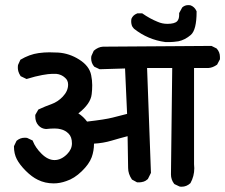

<svg xmlns="http://www.w3.org/2000/svg" viewBox="-20 -749 857 731"><path d="M278.3 -317.4Q297.9 -304.7 311.5 -286.1Q379.9 -293.9 408.7 -301.3Q437.5 -308.6 463.9 -315.4L456.1 -488.3L359.4 -485.4L338.9 -495.1Q327.1 -508.8 327.1 -526.4Q327.1 -533.2 328.1 -536.1L336.9 -555.7Q353.5 -570.3 372.1 -571.3L785.2 -574.2L804.7 -564.5Q817.4 -550.8 817.4 -532.2Q817.4 -528.3 817.4 -523.4L806.6 -502.9Q790 -491.2 774.4 -490.2H718.8V-124Q719.7 -116.2 719.7 -108.4Q719.7 -78.1 705.1 -51.8Q690.4 -38.1 671.9 -38.1Q665 -38.1 663.1 -39.1L644.5 -47.9L642.6 -49.8Q630.9 -65.4 630.9 -85L635.7 -490.2H540L554.7 -90.8L543 -67.4Q534.2 -59.6 527.3 -57.6Q516.6 -54.7 511.2 -54.7Q505.9 -54.7 502 -54.7L482.4 -65.4Q467.8 -86.9 467.8 -109.4L465.8 -230.5Q435.5 -222.7 404.3 -213.4Q373 -204.1 337.9 -202.1Q337.9 -202.1 337.9 -202.1Q337.9 -174.8 329.1 -150.4Q319.3 -124 291 -96.7Q262.7 -69.3 232.4 -59.6Q208 -50.8 184.6 -50.8Q151.4 -50.8 124 -64.5Q101.6 -75.2 78.1 -98.6Q54.7 -122.1 43.9 -143.1Q33.2 -164.1 33.2 -190.4V-192.4L43 -212.9Q56.6 -224.6 74.2 -224.6Q82 -224.6 84 -223.6L104.5 -213.9L105.5 -210.9Q115.2 -186.5 137.7 -164.1Q162.1 -139.6 187.5 -139.6Q212.9 -139.6 235.4 -162.1Q253.9 -180.7 253.9 -203.1Q253.9 -227.5 241.2 -240.2Q228.5 -252.9 211.9 -256.8Q202.1 -259.8 187.5 -259.8Q172.9 -259.8 155.3 -257.8Q137.7 -258.8 126 -272Q114.3 -285.2 114.3 -305.7Q114.3 -307.6 114.3 -311.5L126 -332Q153.3 -344.7 175.8 -352.5Q200.2 -361.3 218.8 -380.9Q239.3 -402.3 239.3 -426.8Q239.3 -443.4 227.5 -453.1Q213.9 -465.8 194.3 -467.8Q189.5 -467.8 177.7 -467.8Q166 -467.8 141.1 -463.4Q116.2 -459 81.1 -448.2L58.6 -459Q51.8 -469.7 49.8 -477.5Q47.9 -485.4 47.9 -490.2Q47.9 -500 48.8 -502L57.6 -521.5Q91.8 -542 127 -546.9Q148.4 -549.8 168 -549.8Q187.5 -549.8 202.1 -548.8Q244.1 -545.9 281.2 -522.5Q320.3 -498 327.1 -462.9Q331.1 -443.4 331.1 -424.8Q331.1 -406.2 329.1 -390.6Q325.2 -353.5 278.3 -317.4ZM490.2 -639.6Q483.4 -646.5 481.4 -653.8Q479.5 -661.1 479.5 -666Q479.5 -673.8 480.5 -677.7Q486.3 -691.4 501 -697.3L502.9 -698.2H521.5Q550.8 -677.7 580.1 -666Q597.7 -658.2 617.2 -658.2Q644.5 -658.2 654.3 -668Q662.1 -675.8 662.1 -692.4Q662.1 -694.3 662.1 -699.2L673.8 -720.7Q683.6 -729.5 696.3 -729.5Q703.1 -729.5 706.1 -728.5Q720.7 -722.7 727.5 -708L728.5 -706.1V-704.1Q728.5 -634.8 706.1 -615.7Q683.6 -596.7 659.2 -591.8Q639.6 -588.9 627.9 -588.9Q612.3 -588.9 609.4 -588.9Q543 -597.7 490.2 -639.6Z"/></svg>

Font: JasonHandwriting2
Style: SemiBold
Weight: 600
Version: Version 1.04.7